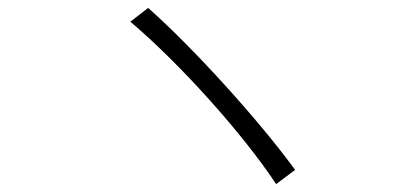

<svg xmlns="http://www.w3.org/2000/svg" viewBox="-20 -586 1040 486"><path d="M355 -566 310 -531C433 -427 593 -250 679 -120L727 -156C636 -281 471 -463 355 -566Z"/></svg>

Font: Noto Sans CJK SC Light
Style: Regular
Weight: 300
Designer: Ryoko NISHIZUKA 西塚涼子 (kana, bopomofo & ideographs); Paul D. Hunt (Latin, Greek & Cyrillic); Sandoll Communications 산돌커뮤니
Foundry: Adobe
Version: Version 2.004;hotconv 1.0.118;makeotfexe 2.5.65603